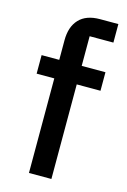

<svg xmlns="http://www.w3.org/2000/svg" viewBox="-115 -795 565 851"><g transform="rotate(15 168.0 -370.0)"><path d="M107 0V-434H26V-519H107V-609Q107 -671 139.5 -705.5Q172 -740 235 -740H319V-655H210V-519H319V-434H210V0Z"/></g></svg>

Font: Anuphan Medium
Style: Regular
Weight: 500
Designer: Mike Abbink, Paul van der Laan, Pieter van Rosmalen, Mint Tantisuwanna
Foundry: Bold Monday; Cadson Demak
Version: Version 3.002;hotconv 1.0.109;makeotfexe 2.5.65596